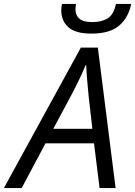

<svg xmlns="http://www.w3.org/2000/svg" viewBox="-76 -956 687 976"><path d="M-56.2 0 335 -713.9H421.4L511.7 0H430.2L401.9 -227.5H155.3L34.2 0ZM194.8 -301.3H393.6L374.5 -467.8Q371.1 -503.9 367.2 -547.1Q363.3 -590.3 362.3 -624.5H359.4Q327.6 -549.3 282.2 -464.4ZM389.2 -785.2Q307.6 -785.2 271.5 -817.6Q235.4 -850.1 235.4 -903.8Q235.4 -922.4 239.3 -936H310.5Q307.6 -919.9 307.6 -908.2Q307.6 -878.4 327.4 -861.1Q347.2 -843.8 393.6 -843.8Q441.4 -843.8 472.2 -863.3Q502.9 -882.8 513.2 -936H590.8Q577.1 -866.7 529.8 -825.9Q482.4 -785.2 389.2 -785.2Z"/></svg>

Font: Open Sans
Style: Italic
Weight: 400
Italic angle: -12°
Designer: Monotype Design Team
Foundry: Monotype Imaging Inc.
Version: Version 3.000; ttfautohint (v1.8.4)